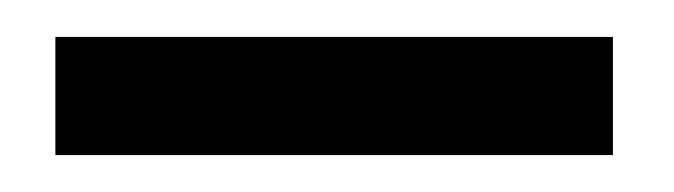

<svg xmlns="http://www.w3.org/2000/svg" viewBox="-20 -748 365 104"><path d="M10 -728V-664H312V-728Z"/></svg>

Font: Cheyenne Sans
Style: Regular
Weight: 400
Designer: The Public Sans project authors (U.S. Web Design System), Libre Franklin designed by Pablo Impallari and Rodrigo Fuenzal
Foundry: The Cheyenne Sans Project Authors
Version: Version 2.007